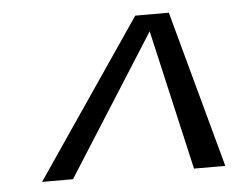

<svg xmlns="http://www.w3.org/2000/svg" viewBox="-39 -770 627 501"><g transform="rotate(-5 275.0 -519.5)"><path d="M332 -725H420L532 -314H450L366 -681L133 -314H52Z"/></g></svg>

Font: Trirong SemiBold
Style: Italic
Weight: 600
Italic angle: -12°
Designer: Katatrad Team
Foundry: CadsonDemak
Version: Version 1.001